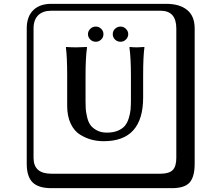

<svg xmlns="http://www.w3.org/2000/svg" viewBox="-20 -774 1140 1006"><path d="M611.8 -634.8Q627.9 -634.8 639.9 -622.8Q651.9 -610.8 651.9 -595Q651.9 -579.1 639.9 -567.1Q627.9 -555.2 611.8 -555.2Q594.7 -555.2 582.8 -566.7Q570.8 -578.1 570.8 -595Q570.8 -611.8 583 -623.3Q595.2 -634.8 611.8 -634.8ZM481.9 -634.8Q498 -634.8 510 -623.3Q522 -611.8 522 -595Q522 -578.1 510 -566.7Q498 -555.2 481.9 -555.2Q464.8 -555.2 452.9 -567.1Q440.9 -579.1 440.9 -595Q440.9 -610.8 452.9 -622.8Q464.8 -634.8 481.9 -634.8ZM666 -376Q666 -468.8 658.2 -525.9L660.2 -527.8Q680.2 -525.9 698.2 -525.9L735.8 -527.8L736.8 -525.9Q730 -479 730 -376V-263.2Q730 -34.2 523.9 -34.2Q490.7 -34.2 460.4 -42Q430.2 -49.8 399.7 -68.4Q369.1 -86.9 350.6 -126Q332 -165 332 -219.2V-376Q332 -476.1 325.2 -525.9L326.2 -527.8Q355 -525.9 379.9 -525.9L435.1 -527.8L436 -525.9Q428.2 -472.7 428.2 -376V-244.1Q428.2 -221.2 429.2 -204.6Q430.2 -188 436 -162.1Q441.9 -136.2 452.9 -120.1Q463.9 -104 486.3 -91.6Q508.8 -79.1 540 -79.1Q573.2 -79.1 597.2 -89.1Q621.1 -99.1 634 -114.5Q647 -129.9 654.5 -154.1Q662.1 -178.2 664.1 -199.7Q666 -221.2 666 -250ZM249 -717.8Q204.1 -717.8 179.9 -693.8Q155.8 -669.9 155.8 -625V53.2Q155.8 136.2 249 136.2H820.8Q865.7 136.2 884.8 117.2Q903.8 98.1 903.8 53.2V-625Q903.8 -717.8 820.8 -717.8ZM1000 84Q1000 152.8 973.4 182.4Q946.8 211.9 880.9 211.9H249Q181.2 211.9 150.6 181.4Q120.1 150.9 120.1 84V-625Q120.1 -687 154.1 -720.5Q188 -753.9 249 -753.9H851.1Q920.9 -753.9 960.4 -721.9Q1000 -689.9 1000 -625Z"/></svg>

Font: Linux Biolinum Keyboard
Style: Regular
Weight: 700
Designer: Philipp H. Poll
Foundry: Philipp H. Poll
Version: Version 0.6.1 ; ttfautohint (v0.9)